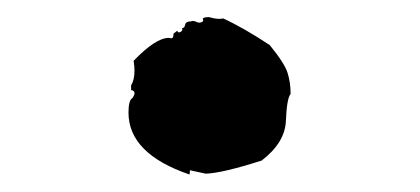

<svg xmlns="http://www.w3.org/2000/svg" viewBox="-20 -466 484 221"><path d="M198.2 -265.1Q127.9 -289.1 127.9 -336.4Q127.9 -350.6 132.3 -353Q134.8 -356.4 134.8 -358.9Q134.8 -361.8 130.9 -362.3V-367.7Q134.8 -374 134.8 -384.8Q134.8 -389.6 133.8 -396Q159.2 -422.4 174.3 -422.4L177.7 -421.9Q179.7 -422.4 179.7 -427.2L184.1 -430.7Q184.6 -428.7 186 -428.7Q187 -428.7 188.5 -429.7Q189.9 -430.7 189.9 -432.1L189.5 -433.6Q192.4 -433.6 193.1 -437.5Q193.8 -441.4 199.7 -441.4L201.7 -441.9Q204.1 -441.9 208.5 -439.9Q213.9 -439.9 213.9 -442.9L213.4 -444.3Q213.9 -446.3 220.7 -446.3Q227.5 -444.3 232.4 -444.3Q234.9 -444.3 236.8 -444.8Q260.3 -434.1 290.5 -414.1Q307.6 -393.1 311 -382.1Q314.5 -371.1 314.5 -357.9Q310.1 -352.5 309.1 -327.1Q308.1 -301.8 281.2 -281.2Q235.4 -266.6 216.8 -266.1L198.7 -270Z"/></svg>

Font: Truetypewriter PolyglOTT
Style: Regular
Weight: 400
Designer: Sergey Beatoff a.k.a. Sam_T
Version: Version 3.76